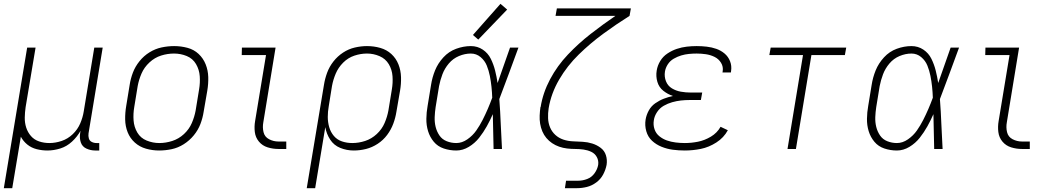

<svg xmlns="http://www.w3.org/2000/svg" viewBox="-20 -779 5512 1004"><path d="M0 205H44L89 -64Q102 -40 123 -23Q144 -6 171.5 1Q199 8 228 8Q261 8 295 -2.5Q329 -13 356.5 -38.5Q384 -64 401 -95L399 -82Q395 -57 402.5 -34.5Q410 -12 432 -2Q454 8 478 8H499V-31H485Q471 -31 459.5 -37Q448 -43 444.5 -55.5Q441 -68 443 -82L517 -530H473L418 -197Q413 -165 399.5 -133.5Q386 -102 360.5 -77.5Q335 -53 302.5 -42Q270 -31 238 -31Q238 -31 238 -31Q238 -31 238 -31Q210 -31 184.5 -39.5Q159 -48 142 -67.5Q125 -87 117 -112Q109 -137 109.5 -164.5Q110 -192 114 -219L166 -530H122Z M812 8Q845 8 878 1Q911 -6 941 -25Q971 -44 993.5 -71.5Q1016 -99 1028 -130.5Q1040 -162 1045 -195L1064 -305Q1070 -341 1069 -376Q1068 -411 1055.5 -442.5Q1043 -474 1018.5 -497Q994 -520 960 -529Q926 -538 891 -538Q858 -538 825 -531Q792 -524 762 -505.5Q732 -487 709.5 -459Q687 -431 675 -399.5Q663 -368 658 -335L640 -225Q634 -190 634.5 -154.5Q635 -119 647.5 -87.5Q660 -56 685 -33.5Q710 -11 743.5 -1.5Q777 8 812 8ZM813 -31Q779 -31 747 -44Q715 -57 698 -86Q681 -115 678.5 -149.5Q676 -184 682 -219L700 -329Q706 -362 720 -394.5Q734 -427 761.5 -452.5Q789 -478 822.5 -488.5Q856 -499 890 -499Q925 -499 956.5 -486Q988 -473 1005 -444Q1022 -415 1024.5 -380.5Q1027 -346 1021 -311L1003 -201Q997 -168 983 -135.5Q969 -103 942 -78Q915 -53 881 -42Q847 -31 813 -31Z M1436 0H1477V-39H1436Q1410 -39 1387 -51Q1364 -63 1358 -88Q1352 -113 1357 -140L1421 -530H1245L1244 -491H1371L1314 -146Q1309 -117 1312.5 -88.5Q1316 -60 1334 -38.5Q1352 -17 1379.5 -8.5Q1407 0 1436 0Z M1584 205H1628L1681 -114Q1687 -79 1706.5 -49Q1726 -19 1759.5 -5.5Q1793 8 1830 8Q1862 8 1894 0Q1926 -8 1955 -27Q1984 -46 2004.5 -73.5Q2025 -101 2036.5 -132Q2048 -163 2053 -195L2072 -305Q2078 -340 2077 -375.5Q2076 -411 2063.5 -442.5Q2051 -474 2026.5 -496.5Q2002 -519 1968.5 -528.5Q1935 -538 1899 -538Q1868 -538 1835.5 -530.5Q1803 -523 1774 -504Q1745 -485 1723.5 -457.5Q1702 -430 1690.5 -398.5Q1679 -367 1674 -335ZM1822 -31Q1794 -31 1768.5 -39.5Q1743 -48 1726 -68Q1709 -88 1701.5 -114Q1694 -140 1694 -167.5Q1694 -195 1699 -223L1716 -329Q1722 -362 1735.5 -394Q1749 -426 1774.5 -451.5Q1800 -477 1833 -488Q1866 -499 1899 -499Q1933 -499 1964.5 -485.5Q1996 -472 2013 -443.5Q2030 -415 2032.5 -380.5Q2035 -346 2029 -311L2011 -201Q2005 -168 1991 -135.5Q1977 -103 1950 -78Q1923 -53 1889.5 -42Q1856 -31 1822 -31Z M2366 8Q2400 8 2431.5 -11Q2463 -30 2485.5 -58.5Q2508 -87 2525.5 -118.5Q2543 -150 2557 -182Q2558 -136 2559 -91Q2560 -46 2561 0H2605Q2601 -65 2598.5 -130.5Q2596 -196 2591 -261Q2617 -328 2641.5 -395.5Q2666 -463 2691 -530H2647Q2631 -484 2614.5 -437.5Q2598 -391 2582 -345Q2577 -378 2569 -410Q2561 -442 2546.5 -471.5Q2532 -501 2504.5 -519.5Q2477 -538 2442 -538Q2404 -538 2365.5 -524Q2327 -510 2298.5 -479Q2270 -448 2255 -411Q2240 -374 2234 -335L2216 -225Q2210 -192 2209.5 -158Q2209 -124 2218.5 -93Q2228 -62 2248.5 -37.5Q2269 -13 2300.5 -2.5Q2332 8 2366 8ZM2366 -31Q2340 -31 2316 -40.5Q2292 -50 2278 -70.5Q2264 -91 2258 -115.5Q2252 -140 2253 -166.5Q2254 -193 2258 -219L2276 -329Q2282 -360 2293.5 -390.5Q2305 -421 2327 -447Q2349 -473 2380 -486Q2411 -499 2442 -499Q2471 -499 2493 -480.5Q2515 -462 2525.5 -436Q2536 -410 2541.5 -382Q2547 -354 2550 -325.5Q2553 -297 2554 -268Q2543 -238 2530.5 -209Q2518 -180 2503.5 -151.5Q2489 -123 2470.5 -96.5Q2452 -70 2424 -50.5Q2396 -31 2366 -31ZM2481 -572 2632 -729 2597 -759 2453 -596Z M2934 205H2997Q3023 205 3049 198.5Q3075 192 3098 175Q3121 158 3134 133.5Q3147 109 3152 83Q3156 57 3148.5 33Q3141 9 3121 -6Q3101 -21 3077 -28.5Q3053 -36 3027.5 -37.5Q3002 -39 2976 -40Q2950 -41 2926 -49Q2902 -57 2884 -73.5Q2866 -90 2856.5 -112.5Q2847 -135 2846 -161Q2845 -187 2849 -213Q2862 -291 2904 -363Q2946 -435 3006.5 -494Q3067 -553 3134.5 -602.5Q3202 -652 3272 -696L3279 -735H2892L2885 -696H3198Q3132 -651 3068.5 -601.5Q3005 -552 2949.5 -493.5Q2894 -435 2856.5 -364.5Q2819 -294 2807 -219H2806Q2803 -197 2802 -175Q2801 -153 2804.5 -132Q2808 -111 2816 -92Q2824 -73 2837 -57.5Q2850 -42 2867 -30.5Q2884 -19 2904 -12Q2924 -5 2945.5 -2.5Q2967 0 2988.5 0Q3010 0 3031.5 3Q3053 6 3072 15Q3091 24 3101 42.5Q3111 61 3108 83Q3104 106 3089 127Q3074 148 3050.5 157Q3027 166 3003 166H2940Z M3561 8Q3603 8 3645 -0.5Q3687 -9 3726 -34Q3765 -59 3786 -98L3748 -116Q3730 -84 3697.5 -64.5Q3665 -45 3630 -38Q3595 -31 3561 -31Q3537 -31 3513 -34Q3489 -37 3467.5 -44.5Q3446 -52 3428 -66.5Q3410 -81 3402.5 -103.5Q3395 -126 3399 -150Q3402 -172 3416 -193Q3430 -214 3451 -226Q3472 -238 3495 -244.5Q3518 -251 3540.5 -253.5Q3563 -256 3586 -256H3645L3652 -295H3593Q3566 -295 3540.5 -299.5Q3515 -304 3493.5 -317Q3472 -330 3462.5 -354Q3453 -378 3457 -404Q3460 -424 3472 -442.5Q3484 -461 3503 -472Q3522 -483 3542 -489Q3562 -495 3582.5 -497Q3603 -499 3623 -499Q3647 -499 3671 -495.5Q3695 -492 3716.5 -481.5Q3738 -471 3750.5 -450.5Q3763 -430 3759 -406Q3759 -403 3758 -400H3802Q3802 -404 3803 -408Q3807 -435 3797.5 -459Q3788 -483 3769 -499Q3750 -515 3726 -523.5Q3702 -532 3675.5 -535Q3649 -538 3623 -538Q3597 -538 3571 -535Q3545 -532 3519.5 -523.5Q3494 -515 3470.5 -499.5Q3447 -484 3432.5 -460Q3418 -436 3414 -410Q3409 -380 3417.5 -351Q3426 -322 3449 -304Q3472 -286 3499 -277Q3475 -272 3451.5 -263Q3428 -254 3406.5 -239Q3385 -224 3372.5 -201Q3360 -178 3356 -154Q3351 -123 3359.5 -93Q3368 -63 3389.5 -43Q3411 -23 3439.5 -11.5Q3468 0 3498.5 4Q3529 8 3561 8Z M4098 0H4142L4223 -491H4398L4405 -530H4010L4003 -491H4179Z M4670 8Q4704 8 4735.5 -11Q4767 -30 4789.5 -58.5Q4812 -87 4829.5 -118.5Q4847 -150 4861 -182Q4862 -136 4863 -91Q4864 -46 4865 0H4909Q4905 -65 4902.5 -130.5Q4900 -196 4895 -261Q4921 -328 4945.5 -395.5Q4970 -463 4995 -530H4951Q4935 -484 4918.5 -437.5Q4902 -391 4886 -345Q4881 -378 4873 -410Q4865 -442 4850.5 -471.5Q4836 -501 4808.5 -519.5Q4781 -538 4746 -538Q4708 -538 4669.5 -524Q4631 -510 4602.5 -479Q4574 -448 4559 -411Q4544 -374 4538 -335L4520 -225Q4514 -192 4513.5 -158Q4513 -124 4522.5 -93Q4532 -62 4552.5 -37.5Q4573 -13 4604.5 -2.5Q4636 8 4670 8ZM4670 -31Q4644 -31 4620 -40.5Q4596 -50 4582 -70.5Q4568 -91 4562 -115.5Q4556 -140 4557 -166.5Q4558 -193 4562 -219L4580 -329Q4586 -360 4597.5 -390.5Q4609 -421 4631 -447Q4653 -473 4684 -486Q4715 -499 4746 -499Q4775 -499 4797 -480.5Q4819 -462 4829.5 -436Q4840 -410 4845.5 -382Q4851 -354 4854 -325.5Q4857 -297 4858 -268Q4847 -238 4834.5 -209Q4822 -180 4807.5 -151.5Q4793 -123 4774.5 -96.5Q4756 -70 4728 -50.5Q4700 -31 4670 -31Z M5324 0H5365V-39H5324Q5298 -39 5275 -51Q5252 -63 5246 -88Q5240 -113 5245 -140L5309 -530H5133L5132 -491H5259L5202 -146Q5197 -117 5200.5 -88.5Q5204 -60 5222 -38.5Q5240 -17 5267.5 -8.5Q5295 0 5324 0Z"/></svg>

Font: Iosevka Sparkle Extralight
Style: Italic
Weight: 200
Italic angle: -9°
Designer: Belleve Invis
Foundry: Belleve Invis
Version: Version 4.5.0; ttfautohint (v1.8.3)